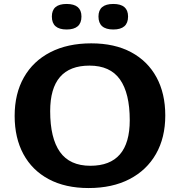

<svg xmlns="http://www.w3.org/2000/svg" viewBox="-20 -938 909 970"><path d="M441 -719Q559 -719 642.5 -674.2Q726 -629.5 770.5 -547.8Q815 -466 815 -354.5Q815 -242.5 768 -160.2Q721 -78 634.2 -33Q547.5 12 427.5 12Q310 12 226.2 -32.8Q142.5 -77.5 98.2 -159.5Q54 -241.5 54 -352.5Q54 -465 100.8 -547.2Q147.5 -629.5 234.5 -674.2Q321.5 -719 441 -719ZM436.5 -100.5Q635.5 -100.5 635.5 -330.5Q635.5 -467 586 -536.8Q536.5 -606.5 432 -606.5Q233.5 -606.5 233.5 -376.5Q233.5 -240 283 -170.2Q332.5 -100.5 436.5 -100.5ZM316.5 -789Q242 -789 242 -854.5Q242 -918 316.5 -918Q391.5 -918 391.5 -854.5Q391.5 -789 316.5 -789ZM552.5 -789Q477.5 -789 477.5 -854.5Q477.5 -918 552.5 -918Q627 -918 627 -854.5Q627 -789 552.5 -789Z"/></svg>

Font: Newsreader Caption SemiBold
Style: Regular
Weight: 600
Designer: Hugues Gentile
Foundry: Production Type
Version: Version 1.001